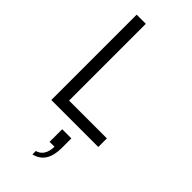

<svg xmlns="http://www.w3.org/2000/svg" viewBox="-327 -805 1185 1185"><g transform="rotate(45 265.5 -212.5)"><path d="M88 -745H168V-75H498V0H88ZM306 190H263V80H343V164Q343 296 243 320V290Q303 274 306 190Z"/></g></svg>

Font: Evergrow Sans 
Style: Regular
Weight: 400
Foundry: 10Web
Version: Version 1.000